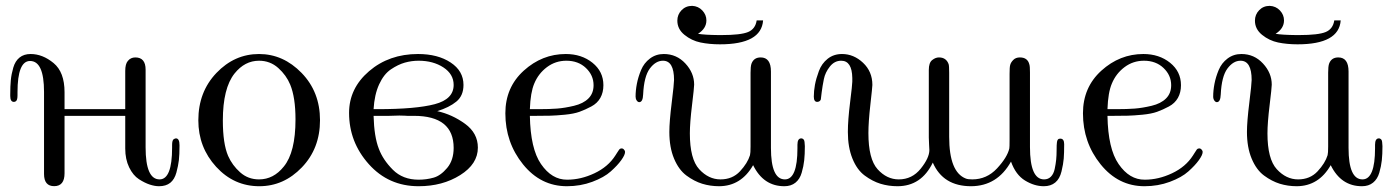

<svg xmlns="http://www.w3.org/2000/svg" viewBox="-20 -627 4773 658"><path d="M15.1 -297.9V-303.2Q15.1 -332 17.1 -352.5Q19 -373 25.6 -395.5Q32.2 -418 47.1 -429.9Q62 -441.9 85 -441.9Q126 -441.9 163.6 -410.9Q201.2 -379.9 201.2 -311V-252.9H409.2V-383.8Q409.2 -407.7 418 -418Q427.7 -430.2 443.8 -430.2Q479 -430.2 479 -388.2V-122.1Q479 -12.2 526.9 -12.2Q569.8 -12.2 569.8 -121.1V-129.9Q569.8 -146 575.2 -149.9Q580.1 -152.8 583 -152.8Q595.2 -152.8 595.2 -128.9Q595.2 -96.7 593 -77.9Q590.8 -59.1 584.5 -35.6Q578.1 -12.2 563.5 -0.5Q548.8 11.2 524.9 11.2Q510.7 11.2 493.4 5.6Q476.1 0 456.1 -12.9Q436 -25.9 422.6 -53.5Q409.2 -81.1 409.2 -118.2V-230H201.2V-33.2Q201.2 10.7 166 11Q130.9 11.2 130.9 -30.8V-312Q130.9 -418 83 -418Q40 -418 40 -311V-300.8Q40 -284.7 35.2 -280.8Q32.2 -277.8 27.8 -277.8Q15.1 -277.8 15.1 -297.9Z M659.7 -214.8Q659.7 -312 721.7 -377Q783.7 -441.9 867.7 -441.9Q950.7 -441.9 1013.7 -377Q1076.7 -312 1076.7 -215.1Q1076.7 -118.2 1014.6 -53.5Q952.6 11.2 868.7 11.2Q781.7 11.2 720.7 -55.4Q659.7 -122.1 659.7 -214.8ZM743.7 -213.9Q743.7 -134.8 761.7 -92.8Q775.9 -60.5 803 -36.4Q830.1 -12.2 867.7 -12.2Q917.5 -12.2 952.6 -56.2Q992.7 -105 992.7 -217.8Q992.7 -293 974.6 -336.9Q961.4 -369.1 933.6 -394Q905.8 -418.9 867.7 -418.9Q818.8 -418.9 783.7 -375Q743.7 -324.7 743.7 -213.9Z M1176.3 -240.2Q1176.3 -324.2 1244.9 -383.1Q1313.5 -441.9 1412.6 -441.9Q1480.5 -441.9 1524.4 -412.8Q1568.4 -383.8 1568.4 -335.9Q1568.4 -298.8 1543.9 -278.8Q1519.5 -258.8 1478.5 -246.1Q1529.3 -234.9 1573.5 -202.9Q1617.7 -170.9 1617.7 -121.1Q1617.7 -64.9 1557.1 -26.9Q1496.6 11.2 1414.6 11.2Q1311.5 11.2 1243.9 -64.5Q1176.3 -140.1 1176.3 -240.2ZM1260.3 -230Q1262.2 -158.2 1278.3 -117.2Q1292.5 -79.1 1326.4 -45.2Q1360.4 -11.2 1414.6 -11.2Q1441.4 -11.2 1465.8 -18.1Q1490.2 -24.9 1512.5 -51.5Q1534.7 -78.1 1534.7 -120.1Q1534.7 -230 1398.4 -230H1379.4Q1378.4 -230 1376 -230Q1373.5 -230 1366.9 -230.5Q1360.4 -231 1348.6 -231L1313.5 -230ZM1260.3 -252.9H1274.4Q1405.3 -252.9 1470 -270Q1534.7 -287.1 1534.7 -335.9Q1534.7 -373 1499.5 -396Q1464.4 -418.9 1414.6 -418.9Q1390.6 -418.9 1367.4 -412.4Q1344.2 -405.8 1319.8 -389.4Q1295.4 -373 1279.3 -337.9Q1263.2 -302.7 1260.3 -252.9Z M1711.9 -238.8Q1711.9 -327.6 1774.9 -384.8Q1837.9 -441.9 1918.9 -441.9Q1973.1 -441.9 2010.5 -411.9Q2047.9 -381.8 2047.9 -335Q2047.9 -310.1 2037.4 -291.5Q2026.9 -272.9 2006.3 -262Q1985.8 -251 1966.1 -243.9Q1946.3 -236.8 1915.8 -233.9Q1885.3 -231 1865.7 -230.5Q1846.2 -230 1816.9 -230H1795.9Q1797.9 -117.2 1834 -64.9Q1871.1 -10.7 1923.8 -11.2Q1970.7 -11.2 2017.3 -33.2Q2064 -55.2 2088.9 -94.2Q2089.8 -95.2 2094.5 -103Q2099.1 -110.8 2102.1 -114.5Q2105 -118.2 2108.9 -118.2Q2113.8 -119.1 2117.9 -115Q2122.1 -110.8 2122.1 -106Q2122.1 -96.2 2109.1 -78.1Q2096.2 -60.1 2073.2 -39.6Q2050.3 -19 2009.8 -3.9Q1969.2 11.2 1922.9 11.2Q1833 11.2 1772.5 -63.7Q1711.9 -138.7 1711.9 -238.8ZM1795.9 -252.9H1827.1Q1863.3 -252.9 1889.2 -254.9Q1915 -256.8 1947 -264.4Q1979 -272 1996.6 -289.6Q2014.2 -307.1 2014.2 -335Q2014.2 -369.1 1988 -394Q1961.9 -418.9 1920.9 -418.9Q1883.8 -418.9 1854.5 -397Q1825.2 -375 1811 -340.8Q1797.9 -310.1 1795.9 -252.9Z M2158.2 -295.9Q2158.2 -316.9 2162.6 -339.8Q2167 -362.8 2177 -387Q2187 -411.1 2207.5 -426.5Q2228 -441.9 2254.9 -441.9Q2298.8 -441.9 2328.9 -409.4Q2358.9 -377 2358.9 -336.9Q2358.9 -327.1 2351.6 -266.6Q2344.2 -206.1 2344.2 -169.9Q2344.2 -82 2376.2 -47.1Q2408.2 -12.2 2449.2 -12.2Q2490.2 -12.2 2516.1 -40Q2542 -67.9 2550.3 -95.2Q2552.2 -102.1 2552.2 -125V-377.9Q2552.2 -398.9 2555.2 -408.2Q2563 -430.2 2586.9 -430.2Q2622.1 -430.2 2622.1 -381.8V-120.1Q2622.1 -12.2 2669.9 -12.2Q2712.9 -12.2 2712.9 -119.1V-130.9Q2712.9 -152.8 2726.1 -152.8Q2731 -152.8 2734.9 -147.9Q2737.8 -144 2738.3 -126Q2738.3 -98.1 2736.1 -77.6Q2733.9 -57.1 2727.5 -35.2Q2721.2 -13.2 2706.1 -1Q2690.9 11.2 2668 11.2Q2596.2 11.2 2561 -61Q2520 10.7 2444.8 11.2Q2414.1 11.2 2386.5 2.7Q2358.9 -5.9 2332.5 -25.4Q2306.2 -44.9 2290 -83.5Q2273.9 -122.1 2273.9 -174.8Q2273.9 -210 2282 -274.9Q2290 -339.8 2290 -353Q2290 -418.9 2252 -418.9Q2227.1 -418.9 2207 -392.1Q2187 -365.2 2184.1 -303.2Q2183.1 -277.3 2170.9 -276.9Q2166 -276.9 2162.1 -282.5Q2158.2 -288.1 2158.2 -295.9ZM2301.3 -556.2Q2301.3 -577.1 2315.7 -592Q2330.1 -606.9 2352.1 -606.9Q2373 -606 2387 -591.1Q2400.9 -576.2 2400.9 -557.1Q2400.9 -529.3 2372.1 -511.2Q2394 -507.3 2442.9 -506.8H2452.1Q2519 -506.8 2543.9 -517.3Q2568.8 -527.8 2573.2 -557.1H2595.2Q2589.4 -475.1 2447.3 -475.1Q2411.1 -475.1 2380.6 -481.4Q2350.1 -487.8 2325.7 -507.6Q2301.3 -527.3 2301.3 -556.2Z M2769 -295.9Q2769 -314.9 2772.9 -336.4Q2776.9 -357.9 2786.4 -383.5Q2795.9 -409.2 2816.4 -425.5Q2836.9 -441.9 2865.7 -441.9Q2905.8 -441.9 2937.7 -411.9Q2969.7 -381.8 2969.7 -335.9Q2969.7 -329.1 2962.9 -269Q2956.1 -209 2956.1 -170.9Q2956.1 -82 2987.5 -47.1Q3019 -12.2 3060.1 -12.2Q3106 -12.2 3135.5 -49.1Q3165 -85.9 3165 -112.8Q3165 -116.7 3164.1 -130.4Q3163.1 -144 3163.1 -155.8V-387.2Q3163.1 -412.1 3174.6 -421.1Q3186 -430.2 3197.8 -430.2Q3222.7 -430.2 3231 -407.2Q3232.9 -401.4 3232.9 -377.9V-158.2Q3232.9 -37.1 3290 -15.1Q3296.9 -12.2 3312 -12.2Q3361.8 -12.2 3397 -50Q3432.1 -87.9 3439 -118.2Q3439.9 -122.1 3439.9 -147V-374Q3439.9 -397 3441.9 -403.8Q3443.8 -412.6 3452.4 -421.4Q3460.9 -430.2 3475.1 -430.2Q3502 -430.2 3507.8 -405.8Q3509.8 -399.9 3509.8 -378.9V-123Q3509.8 -12.2 3558.1 -12.2Q3572.3 -12.2 3581.5 -21.5Q3590.8 -30.8 3594.5 -47.9Q3598.1 -64.9 3599.6 -79.6Q3601.1 -94.2 3601.1 -113Q3601.1 -131.8 3602.1 -138.2Q3603 -152.3 3613.8 -151.9Q3627 -151.9 3627 -132.8Q3627 -102.1 3625.5 -83.5Q3624 -64.9 3617.9 -39.6Q3611.8 -14.2 3596.4 -1.5Q3581.1 11.2 3557.1 11.2Q3524.9 11.2 3492.9 -8.3Q3460.9 -27.8 3444.8 -73.2Q3397.9 10.7 3308.1 11.2Q3211.9 11.2 3176.8 -69.8Q3137.7 11.2 3055.7 11.2Q3024.9 11.2 2997.3 2.7Q2969.7 -5.9 2943.4 -25.4Q2917 -44.9 2901.4 -83.5Q2885.7 -122.1 2885.7 -174.8Q2885.7 -214.8 2893.3 -275.9Q2900.9 -336.9 2900.9 -347.2V-359.9Q2899.9 -418.9 2862.8 -418.9Q2839.8 -418.9 2824 -398.9Q2808.1 -378.9 2803.5 -356Q2798.8 -333 2795.9 -310.1L2793 -286.1Q2790 -278.3 2780.8 -277.8Q2769 -277.8 2769 -295.9Z M3691.4 -238.8Q3691.4 -327.6 3754.4 -384.8Q3817.4 -441.9 3898.4 -441.9Q3952.6 -441.9 3990 -411.9Q4027.3 -381.8 4027.3 -335Q4027.3 -310.1 4016.8 -291.5Q4006.3 -272.9 3985.8 -262Q3965.3 -251 3945.6 -243.9Q3925.8 -236.8 3895.3 -233.9Q3864.7 -231 3845.2 -230.5Q3825.7 -230 3796.4 -230H3775.4Q3777.3 -117.2 3813.5 -64.9Q3850.6 -10.7 3903.3 -11.2Q3950.2 -11.2 3996.8 -33.2Q4043.5 -55.2 4068.4 -94.2Q4069.3 -95.2 4074 -103Q4078.6 -110.8 4081.5 -114.5Q4084.5 -118.2 4088.4 -118.2Q4093.3 -119.1 4097.4 -115Q4101.6 -110.8 4101.6 -106Q4101.6 -96.2 4088.6 -78.1Q4075.7 -60.1 4052.7 -39.6Q4029.8 -19 3989.3 -3.9Q3948.7 11.2 3902.3 11.2Q3812.5 11.2 3752 -63.7Q3691.4 -138.7 3691.4 -238.8ZM3775.4 -252.9H3806.6Q3842.8 -252.9 3868.7 -254.9Q3894.5 -256.8 3926.5 -264.4Q3958.5 -272 3976.1 -289.6Q3993.7 -307.1 3993.7 -335Q3993.7 -369.1 3967.5 -394Q3941.4 -418.9 3900.4 -418.9Q3863.3 -418.9 3834 -397Q3804.7 -375 3790.5 -340.8Q3777.3 -310.1 3775.4 -252.9Z M4137.7 -295.9Q4137.7 -316.9 4142.1 -339.8Q4146.5 -362.8 4156.5 -387Q4166.5 -411.1 4187 -426.5Q4207.5 -441.9 4234.4 -441.9Q4278.3 -441.9 4308.3 -409.4Q4338.4 -377 4338.4 -336.9Q4338.4 -327.1 4331.1 -266.6Q4323.7 -206.1 4323.7 -169.9Q4323.7 -82 4355.7 -47.1Q4387.7 -12.2 4428.7 -12.2Q4469.7 -12.2 4495.6 -40Q4521.5 -67.9 4529.8 -95.2Q4531.7 -102.1 4531.7 -125V-377.9Q4531.7 -398.9 4534.7 -408.2Q4542.5 -430.2 4566.4 -430.2Q4601.6 -430.2 4601.6 -381.8V-120.1Q4601.6 -12.2 4649.4 -12.2Q4692.4 -12.2 4692.4 -119.1V-130.9Q4692.4 -152.8 4705.6 -152.8Q4710.4 -152.8 4714.4 -147.9Q4717.3 -144 4717.8 -126Q4717.8 -98.1 4715.6 -77.6Q4713.4 -57.1 4707 -35.2Q4700.7 -13.2 4685.5 -1Q4670.4 11.2 4647.5 11.2Q4575.7 11.2 4540.5 -61Q4499.5 10.7 4424.3 11.2Q4393.6 11.2 4366 2.7Q4338.4 -5.9 4312 -25.4Q4285.6 -44.9 4269.5 -83.5Q4253.4 -122.1 4253.4 -174.8Q4253.4 -210 4261.5 -274.9Q4269.5 -339.8 4269.5 -353Q4269.5 -418.9 4231.4 -418.9Q4206.5 -418.9 4186.5 -392.1Q4166.5 -365.2 4163.6 -303.2Q4162.6 -277.3 4150.4 -276.9Q4145.5 -276.9 4141.6 -282.5Q4137.7 -288.1 4137.7 -295.9ZM4280.8 -556.2Q4280.8 -577.1 4295.2 -592Q4309.6 -606.9 4331.5 -606.9Q4352.5 -606 4366.5 -591.1Q4380.4 -576.2 4380.4 -557.1Q4380.4 -529.3 4351.6 -511.2Q4373.5 -507.3 4422.4 -506.8H4431.6Q4498.5 -506.8 4523.4 -517.3Q4548.3 -527.8 4552.7 -557.1H4574.7Q4568.8 -475.1 4426.8 -475.1Q4390.6 -475.1 4360.1 -481.4Q4329.6 -487.8 4305.2 -507.6Q4280.8 -527.3 4280.8 -556.2Z"/></svg>

Font: CMU Serif Upright Italic
Style: UprightItalic
Weight: 500
Version: Version 0.7.0